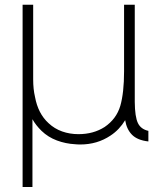

<svg xmlns="http://www.w3.org/2000/svg" viewBox="-20 -582 630 790"><path d="M590.5 -43.5V0Q545.5 -5 523.2 -27.5Q501 -50 495 -87.5Q483.5 -68.5 468.5 -52.5Q453.5 -36.5 434.5 -24Q380 12.5 310.5 12.5Q303.5 12.5 298.5 12.2Q293.5 12 289.5 11.5Q250.5 9.5 214.2 -4Q178 -17.5 151 -43.5Q127.5 -66.5 113.5 -91.5V187.5H73V-562.5H116.5V-255Q116.5 -215.5 124 -183.5Q136.5 -114.5 180 -75Q204 -52.5 235.5 -41.2Q267 -30 303 -30Q364.5 -30 410.5 -59.5Q459 -92.5 475 -146.5Q490.5 -200.5 490.5 -288.5V-562.5H534.5V-288.5V-256V-162.5Q535 -101.5 547.5 -75.5Q559.5 -50.5 590.5 -43.5Z"/></svg>

Font: Russisch Sans ExtraLight
Style: Regular
Weight: 200
Width: 4
Designer: Michael Sharanda (font) & Cristiano Sobral (main changes)
Foundry: Michael Sharanda
Version: Version 2.00;September 8, 2020;FontCreator 13.0.0.2681 64-bi